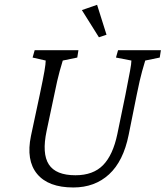

<svg xmlns="http://www.w3.org/2000/svg" viewBox="-20 -786 702 814"><path d="M127 -573.2H312.5L307.6 -542L246.1 -529.3Q242.2 -516.6 232.9 -483.9Q223.6 -451.2 210 -383.8L177.7 -231.4Q157.2 -134.8 187 -88.9Q216.8 -43 299.8 -43Q375 -43 417 -85.9Q459 -128.9 477.5 -217.8L511.7 -383.8Q525.4 -453.1 531.2 -484.9Q537.1 -516.6 537.1 -529.3L471.7 -542L480.5 -573.2H662.1L657.2 -542L595.7 -529.3Q591.8 -516.6 582.5 -483.9Q573.2 -451.2 559.6 -383.8L525.4 -213.9Q502.9 -102.5 442.4 -46.9Q381.8 8.8 291 8.8Q184.6 8.8 137.2 -48.8Q89.8 -106.4 111.3 -210L148.4 -383.8Q163.1 -453.1 168.5 -484.9Q173.8 -516.6 173.8 -529.3L118.2 -542ZM399.4 -627.9 327.1 -743.2 391.6 -765.6 431.6 -638.7Z"/></svg>

Font: Crimson Pro ExtraLight
Style: Italic
Weight: 250
Italic angle: -12°
Designer: Jacques Le Bailly
Foundry: Baron von Fonthausen
Version: Version 1.003